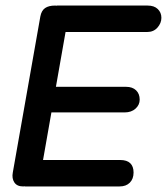

<svg xmlns="http://www.w3.org/2000/svg" viewBox="-20 -670 600 690"><path d="M26 -50 125 -611Q129 -632 142 -641Q155 -650 178 -650Q199 -650 213.5 -639Q228 -628 223 -597L125 -40Q122 -24 104.5 -12Q87 0 63 0Q41 0 31.5 -14.5Q22 -29 26 -50ZM460 -50Q460 -27 446.5 -13.5Q433 0 410 0H70L84 -95H412Q436 -95 448 -83.5Q460 -72 460 -50ZM482 -312Q482 -293 467 -279.5Q452 -266 428 -266H116L132 -358H433Q456 -358 469 -345.5Q482 -333 482 -312ZM560 -606Q560 -587 546 -571Q532 -555 509 -555H169L185 -650H511Q534 -650 547 -637.5Q560 -625 560 -606Z"/></svg>

Font: Edu QLD Beginners
Style: Regular
Weight: 400
Designer: Tina and Corey Anderson
Foundry: Google for Education
Version: Version 1.001